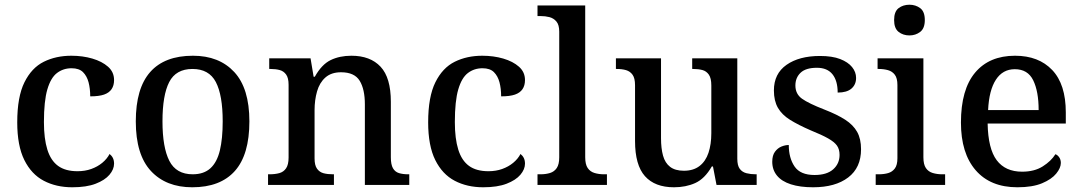

<svg xmlns="http://www.w3.org/2000/svg" viewBox="-20 -783 4581 813"><path d="M286 10Q218 10 165.5 -17.5Q113 -45 83 -105.5Q53 -166 53 -265Q53 -373 83.5 -434.5Q114 -496 165.5 -521.5Q217 -547 282 -547Q330 -547 371 -535Q412 -523 437.5 -500.5Q463 -478 463 -444Q463 -421 452.5 -405.5Q442 -390 420.5 -382.5Q399 -375 362 -375Q362 -408 355 -434.5Q348 -461 331.5 -477.5Q315 -494 283 -494Q248 -494 221.5 -474Q195 -454 180.5 -404.5Q166 -355 166 -266Q166 -196 180.5 -149.5Q195 -103 226 -80.5Q257 -58 308 -58Q340 -58 366.5 -67.5Q393 -77 413 -93.5Q433 -110 444 -131Q453 -124 458 -114Q463 -104 463 -90Q463 -66 443.5 -43Q424 -20 385 -5Q346 10 286 10Z M794 10Q683 10 619 -59Q555 -128 555 -269Q555 -409 616 -478Q677 -547 797 -547Q908 -547 972 -478Q1036 -409 1036 -269Q1036 -128 974.5 -59Q913 10 794 10ZM796 -45Q843 -45 871 -70.5Q899 -96 911 -146Q923 -196 923 -269Q923 -380 894 -435.5Q865 -491 795 -491Q725 -491 696.5 -435.5Q668 -380 668 -269Q668 -159 697 -102Q726 -45 796 -45Z M1115 0V-45H1122Q1145 -45 1163 -50Q1181 -55 1191.5 -70.5Q1202 -86 1202 -116V-424Q1202 -453 1191.5 -467.5Q1181 -482 1164 -486.5Q1147 -491 1125 -491H1120V-536H1295L1308 -458H1313Q1342 -510 1380 -528.5Q1418 -547 1468 -547Q1548 -547 1591.5 -500.5Q1635 -454 1635 -352V-117Q1635 -86 1644 -70.5Q1653 -55 1669.5 -50Q1686 -45 1708 -45H1713V0H1525V-341Q1525 -405 1503 -441Q1481 -477 1424 -477Q1383 -477 1358 -455Q1333 -433 1322.5 -396Q1312 -359 1312 -317V-112Q1312 -83 1322.5 -68.5Q1333 -54 1350 -49.5Q1367 -45 1389 -45H1394V0Z M2026 10Q1958 10 1905.5 -17.5Q1853 -45 1823 -105.5Q1793 -166 1793 -265Q1793 -373 1823.5 -434.5Q1854 -496 1905.5 -521.5Q1957 -547 2022 -547Q2070 -547 2111 -535Q2152 -523 2177.5 -500.5Q2203 -478 2203 -444Q2203 -421 2192.5 -405.5Q2182 -390 2160.5 -382.5Q2139 -375 2102 -375Q2102 -408 2095 -434.5Q2088 -461 2071.5 -477.5Q2055 -494 2023 -494Q1988 -494 1961.5 -474Q1935 -454 1920.5 -404.5Q1906 -355 1906 -266Q1906 -196 1920.5 -149.5Q1935 -103 1966 -80.5Q1997 -58 2048 -58Q2080 -58 2106.5 -67.5Q2133 -77 2153 -93.5Q2173 -110 2184 -131Q2193 -124 2198 -114Q2203 -104 2203 -90Q2203 -66 2183.5 -43Q2164 -20 2125 -5Q2086 10 2026 10Z M2256 0V-45H2269Q2291 -45 2309 -50.5Q2327 -56 2337.5 -71.5Q2348 -87 2348 -117V-649Q2348 -678 2336 -692Q2324 -706 2306.5 -710.5Q2289 -715 2269 -715H2256V-760H2458V-117Q2458 -87 2468.5 -71.5Q2479 -56 2497.5 -50.5Q2516 -45 2537 -45H2550V0Z M2834 10Q2753 10 2711 -37Q2669 -84 2669 -186V-422Q2669 -452 2658.5 -466.5Q2648 -481 2631 -486Q2614 -491 2591 -491H2588V-536H2779V-198Q2779 -155 2787.5 -124Q2796 -93 2817.5 -76.5Q2839 -60 2876 -60Q2916 -60 2942 -80Q2968 -100 2980 -136Q2992 -172 2992 -219V-421Q2992 -452 2981.5 -467Q2971 -482 2954 -486.5Q2937 -491 2915 -491H2911V-536H3102V-111Q3102 -82 3112.5 -68Q3123 -54 3141 -49.5Q3159 -45 3180 -45H3184V0H3014L2999 -78H2994Q2964 -26 2924 -8Q2884 10 2834 10Z M3423 10Q3368 10 3329 -2.5Q3290 -15 3270 -39.5Q3250 -64 3250 -98Q3250 -125 3261.5 -140.5Q3273 -156 3289 -162.5Q3305 -169 3320 -169Q3320 -114 3344.5 -78Q3369 -42 3429 -42Q3481 -42 3508 -66Q3535 -90 3535 -127Q3535 -151 3524 -166.5Q3513 -182 3486.5 -197Q3460 -212 3413 -231Q3360 -254 3325.5 -275.5Q3291 -297 3274 -326.5Q3257 -356 3257 -400Q3257 -471 3310.5 -508.5Q3364 -546 3452 -546Q3504 -546 3537.5 -533Q3571 -520 3588 -499Q3605 -478 3605 -453Q3605 -425 3585.5 -408Q3566 -391 3527 -391Q3527 -441 3505 -468.5Q3483 -496 3439 -496Q3392 -496 3370 -475Q3348 -454 3348 -421Q3348 -385 3376 -365Q3404 -345 3471 -319Q3525 -298 3559 -276Q3593 -254 3609.5 -224.5Q3626 -195 3626 -151Q3626 -73 3571.5 -31.5Q3517 10 3423 10Z M3688 0V-45H3701Q3723 -45 3740.5 -50Q3758 -55 3769 -69.5Q3780 -84 3780 -113V-423Q3780 -452 3769 -466.5Q3758 -481 3740 -486Q3722 -491 3701 -491H3696V-536H3890V-117Q3890 -87 3900.5 -71.5Q3911 -56 3929.5 -50.5Q3948 -45 3969 -45H3982V0ZM3831 -633Q3804 -633 3785 -648Q3766 -663 3766 -698Q3766 -734 3785 -748.5Q3804 -763 3831 -763Q3857 -763 3876.5 -748.5Q3896 -734 3896 -698Q3896 -663 3876.5 -648Q3857 -633 3831 -633Z M4288 10Q4174 10 4111.5 -62Q4049 -134 4049 -264Q4049 -404 4109 -475.5Q4169 -547 4278 -547Q4378 -547 4435.5 -486.5Q4493 -426 4493 -307V-260H4162Q4164 -153 4200.5 -104.5Q4237 -56 4308 -56Q4360 -56 4395.5 -78.5Q4431 -101 4449 -130Q4458 -127 4465 -117Q4472 -107 4472 -93Q4472 -72 4452.5 -48Q4433 -24 4392.5 -7Q4352 10 4288 10ZM4378 -317Q4378 -396 4355 -443Q4332 -490 4277 -490Q4226 -490 4197 -445.5Q4168 -401 4164 -317Z"/></svg>

Font: Noto Serif Khmer Medium
Style: Regular
Weight: 500
Version: Version 2.003